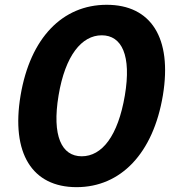

<svg xmlns="http://www.w3.org/2000/svg" viewBox="-20 -757 728 793"><path d="M296.2 16C479 16 612.9 -123.9 652.7 -362.9C692.1 -601.2 603 -737.2 420.8 -737.2C238.6 -737.2 105.1 -601.2 65 -362.9C24.9 -123.9 112.9 16 296.2 16ZM221.9 -362.9C249.3 -527.7 317.5 -611.2 400.2 -611.2C483.3 -611.2 523.4 -527.7 495.7 -362.9C467.3 -195.3 401.3 -111.5 317.5 -111.5C234.7 -111.5 193.9 -195.3 221.9 -362.9Z"/></svg>

Font: Magic Ui Pro
Style: Bold Italic
Weight: 700
Italic angle: -9.39999°
Designer: Stefan Endress, Andreas Faust
Version: Version 1.000;FEAKit 1.0